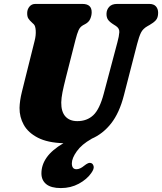

<svg xmlns="http://www.w3.org/2000/svg" viewBox="-20 -720 826 978"><path d="M508.5 -243 578 -504.5Q586.5 -535.5 587.8 -556Q589 -576.5 568.5 -589L560.5 -594Q538 -608 530 -620Q522 -632 522.5 -650.5Q523 -671 536.5 -685.5Q550 -700 576.5 -700H740.5Q763.5 -700 774.5 -687.2Q785.5 -674.5 785.5 -655Q785.5 -630 773.8 -617Q762 -604 741.5 -592.5L732.5 -587.5Q708 -574 698 -553.5Q688 -533 678.5 -496L611 -234Q588 -144.5 545.8 -91Q503.5 -37.5 446 -13V-12.5Q396 15.5 371 50.8Q346 86 346 112Q346 142 369.5 142Q387.5 142 409 124Q419.5 115.5 428 111.8Q436.5 108 445 111Q454 114.5 457 127.5Q460 140.5 444.5 162Q422.5 193.5 381.5 215.8Q340.5 238 290 238Q240 238 215.5 218Q191 198 191 163Q191 120 218 81.8Q245 43.5 303 9.5Q222.5 7 173 -18.5Q123.5 -44 101.2 -84Q79 -124 79.5 -170.5Q80.5 -207.5 91.2 -250.8Q102 -294 110 -326.5L156.5 -512.5Q163.5 -540 162 -564.2Q160.5 -588.5 152 -596.5L145.5 -602.5Q130 -616.5 124 -626.5Q118 -636.5 118.5 -655Q119 -673 130.2 -686.5Q141.5 -700 160 -700H400Q448 -700 447 -656Q446.5 -639 439.2 -622.8Q432 -606.5 412.5 -596.5L404 -592Q388 -583.5 380.2 -566Q372.5 -548.5 364.5 -517L316 -326.5Q304 -279 298.2 -250Q292.5 -221 292 -198Q291.5 -151 313 -127Q334.5 -103 374 -103Q423 -103 455.2 -133.2Q487.5 -163.5 508.5 -243Z"/></svg>

Font: Fraunces 144pt SuperSoft Black
Style: Italic
Weight: 900
Italic angle: -16°
Version: Version 1.000;[b76b70a41]